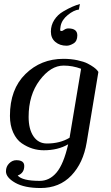

<svg xmlns="http://www.w3.org/2000/svg" viewBox="-20 -746 557 966"><path d="M369 -568Q369 -539 350 -527.5Q331 -516 315 -516Q281 -516 258.5 -535Q236 -554 236 -587Q236 -619 253 -645.5Q270 -672 297.5 -688Q325 -704 343.5 -712Q362 -720 382 -726L377 -698Q351 -695 321 -670.5Q291 -646 285 -615Q282 -596 283 -593Q284 -590 291 -590Q294 -590 303.5 -596.5Q313 -603 324 -603Q369 -603 369 -568ZM102 89Q102 125 69 137Q92 164 180 164Q229 164 264.5 122Q300 80 323 -20Q272 10 200 10Q171 10 143.5 1.5Q116 -7 89.5 -25Q63 -43 46.5 -79Q30 -115 30 -163Q30 -297 108 -373.5Q186 -450 299 -450Q337 -450 369.5 -443Q402 -436 420.5 -426.5Q439 -417 452 -407.5Q465 -398 470 -391L475 -384L416 -29Q399 74 339 137Q279 200 184 200Q103 200 56.5 173.5Q10 147 10 116Q10 92 26 76Q42 60 62 60Q102 60 102 89ZM330 -53 388 -400Q345 -416 300 -416Q235 -416 179.5 -342Q124 -268 124 -158Q124 -96 148.5 -60Q173 -24 216 -24Q282 -24 330 -53Z"/></svg>

Font: Judson
Style: Italic
Weight: 400
Italic angle: -9.5°
Version: Version 20110429